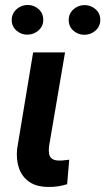

<svg xmlns="http://www.w3.org/2000/svg" viewBox="-20 -736 417 761"><path d="M111.3 -528.3H237.8L174.3 -155.8Q172.4 -138.7 174.6 -126.5Q176.8 -114.3 185.8 -107.2Q194.8 -100.1 212.9 -99.6Q223.1 -99.1 233.6 -100.6Q244.1 -102.1 254.4 -103L246.1 -5.9Q227.5 0 208.3 2.7Q189 5.4 169.4 4.9Q124 4.4 95.7 -15.4Q67.4 -35.2 55.4 -69.1Q43.5 -103 47.9 -146ZM26.4 -655.8Q26.4 -681.6 44.7 -698.7Q63 -715.8 88.4 -716.3Q113.3 -716.8 132.1 -700.7Q150.9 -684.6 151.4 -658.7Q151.9 -632.8 133.3 -616Q114.7 -599.1 89.4 -598.6Q64.9 -598.1 45.9 -614.3Q26.9 -630.4 26.4 -655.8ZM252.4 -655.3Q252 -681.2 270.3 -698.2Q288.6 -715.3 314 -715.8Q338.9 -716.3 357.9 -700.2Q377 -684.1 377.4 -658.2Q377.9 -632.3 359.4 -615.5Q340.8 -598.6 315.4 -598.1Q291 -597.7 272 -613.5Q252.9 -629.4 252.4 -655.3Z"/></svg>

Font: Roboto SemiBold
Style: Italic
Weight: 600
Designer: Christian Robertson
Foundry: Google
Version: Version 3.009; 2024